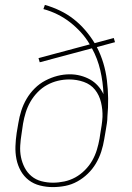

<svg xmlns="http://www.w3.org/2000/svg" viewBox="-20 -755 540 783"><path d="M195 8Q169 8 143 1.5Q117 -5 97 -20.5Q77 -36 64.5 -58.5Q52 -81 47 -106.5Q42 -132 43 -159Q44 -186 48 -213L55 -254Q59 -279 67 -304Q75 -329 88.5 -352Q102 -375 121.5 -394.5Q141 -414 165 -426.5Q189 -439 214 -445.5Q239 -452 265 -452Q287 -452 308 -446.5Q329 -441 347 -431Q365 -421 379 -405.5Q393 -390 402 -371Q400 -421 389 -468.5Q378 -516 355 -558L142 -501L137 -518L346 -574Q331 -600 310.5 -622.5Q290 -645 266.5 -663.5Q243 -682 215 -696Q187 -710 157 -718L163 -735Q195 -726 225 -711.5Q255 -697 280.5 -677Q306 -657 327.5 -632Q349 -607 366 -579L444 -600L449 -583L375 -563Q407 -501 416 -427.5Q425 -354 418 -279Q418 -266 416 -253Q414 -240 412 -228L405 -187Q401 -162 393 -137Q385 -112 371.5 -89Q358 -66 338.5 -47Q319 -28 295.5 -15Q272 -2 246.5 3Q221 8 195 8ZM196 -10Q219 -10 242.5 -15Q266 -20 287 -31.5Q308 -43 326 -61Q344 -79 356 -100Q368 -121 375 -144Q382 -167 386 -190L389 -210Q392 -227 394.5 -244Q397 -261 398 -278Q399 -308 392 -337.5Q385 -367 367.5 -389Q350 -411 321.5 -421Q293 -431 262 -431Q239 -431 216 -425.5Q193 -420 172 -408.5Q151 -397 133.5 -379Q116 -361 104 -340Q92 -319 85 -296.5Q78 -274 74 -251L68 -210Q64 -186 62.5 -161.5Q61 -137 65.5 -114.5Q70 -92 80.5 -71.5Q91 -51 108.5 -36.5Q126 -22 149 -16Q172 -10 196 -10Z"/></svg>

Font: Iosevka Slab Thin Oblique
Style: Regular
Weight: 100
Italic angle: -9°
Monospace: yes
Designer: Belleve Invis
Foundry: Belleve Invis
Version: Version 11.1.0; ttfautohint (v1.8.3)